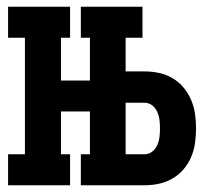

<svg xmlns="http://www.w3.org/2000/svg" viewBox="-20 -550 640 570"><path d="M220 -438V-530H403V-438ZM4 0V-92H54V-438H4V-530H188V-438H161V-311H300V-219H161V-92H188V0ZM220 0V-92H403V0ZM247 0V-530H353V-338H409Q431 -338 452 -333.5Q473 -329 492 -318Q511 -307 525 -290Q539 -273 547.5 -253Q556 -233 559 -211.5Q562 -190 562 -169Q562 -147 559 -125.5Q556 -104 547.5 -84Q539 -64 525 -47.5Q511 -31 492 -20Q473 -9 452 -4.5Q431 0 409 0ZM353 -92H409Q422 -92 432 -100Q442 -108 447 -119.5Q452 -131 453.5 -143.5Q455 -156 455 -169Q455 -181 453.5 -193.5Q452 -206 447 -217.5Q442 -229 432 -237Q422 -245 409 -245H353Z"/></svg>

Font: Iosevka Curly Slab SmBdEx
Style: Regular
Weight: 600
Width: 7
Monospace: yes
Designer: Belleve Invis
Foundry: Belleve Invis
Version: Version 11.1.0; ttfautohint (v1.8.3)